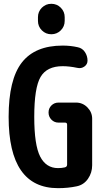

<svg xmlns="http://www.w3.org/2000/svg" viewBox="-20 -980 540 1010"><path d="M179.7 -889.6Q179.7 -918.9 200.2 -939.5Q220.7 -960 250 -960Q279.3 -960 299.8 -939.5Q320.3 -918.9 320.3 -889.6V-870.1Q320.3 -840.8 299.8 -820.3Q279.3 -799.8 250 -799.8Q220.7 -799.8 200.2 -820.3Q179.7 -840.8 179.7 -870.1ZM379.9 -440.4Q415 -440.4 439.9 -415Q464.8 -389.6 464.8 -355.5V-110.4Q464.8 -71.3 442.9 -39.6Q420.9 -7.8 383.8 0Q337.9 9.8 285.2 9.8Q25.4 9.8 25.4 -365.2Q25.4 -561.5 94.7 -650.9Q164.1 -740.2 309.6 -740.2Q351.6 -740.2 389.6 -731.4Q413.1 -726.6 426.8 -706.1Q440.4 -685.5 440.4 -661.1Q440.4 -641.6 423.8 -629.9Q407.2 -618.2 386.7 -623Q344.7 -631.8 309.6 -631.8Q226.6 -631.8 193.4 -575.2Q160.2 -518.6 160.2 -365.2Q160.2 -216.8 191.4 -156.2Q222.7 -95.7 285.2 -95.7Q304.7 -95.7 321.3 -99.6Q333 -102.5 333 -114.3V-324.2Q333 -335 322.3 -335H288.1Q265.6 -335 250.5 -350.6Q235.4 -366.2 235.4 -388.2Q235.4 -410.2 250.5 -425.3Q265.6 -440.4 288.1 -440.4Z"/></svg>

Font: Rounded-X Mgen+ 1mn bold
Style: Bold
Weight: 700
Designer: [Source Han Sans]
Ryoko NISHIZUKA  (kana & ideographs); Paul D. Hunt (Latin, Greek & Cyrillic); Wenlong ZHANG  (bopomofo
Version: Version 1.059.20150602